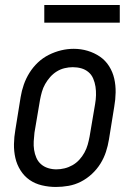

<svg xmlns="http://www.w3.org/2000/svg" viewBox="-20 -735 540 763"><path d="M202 8Q174 8 146.5 1.5Q119 -5 97.5 -20Q76 -35 61.5 -58Q47 -81 41 -107.5Q35 -134 35.5 -162.5Q36 -191 41 -219L62 -349Q66 -374 74.5 -398.5Q83 -423 97 -445.5Q111 -468 130.5 -486.5Q150 -505 174 -517Q198 -529 223 -535Q248 -541 273 -541Q302 -541 328.5 -533Q355 -525 377 -510Q399 -495 413.5 -472Q428 -449 434 -422.5Q440 -396 439.5 -367.5Q439 -339 434 -311L413 -181Q409 -156 401 -131.5Q393 -107 379 -84.5Q365 -62 345 -43.5Q325 -25 301.5 -13Q278 -1 252.5 3.5Q227 8 202 8ZM204 -62Q220 -62 236.5 -66Q253 -70 268 -78.5Q283 -87 295 -100Q307 -113 315.5 -128.5Q324 -144 328.5 -160Q333 -176 336 -192L358 -322Q361 -339 361.5 -356.5Q362 -374 359.5 -390.5Q357 -407 350.5 -422.5Q344 -438 331.5 -448.5Q319 -459 303 -463.5Q287 -468 269 -468Q253 -468 236.5 -464Q220 -460 205.5 -451Q191 -442 179.5 -429Q168 -416 159.5 -401Q151 -386 146.5 -370Q142 -354 139 -338L117 -208Q115 -191 114 -173.5Q113 -156 115.5 -139.5Q118 -123 124.5 -108Q131 -93 143 -82.5Q155 -72 171 -67Q187 -62 204 -62ZM156 -645V-715H456V-645Z"/></svg>

Font: Iosevka Curly Slab Oblique
Style: Regular
Weight: 400
Italic angle: -9°
Monospace: yes
Designer: Belleve Invis
Foundry: Belleve Invis
Version: Version 11.1.0; ttfautohint (v1.8.3)